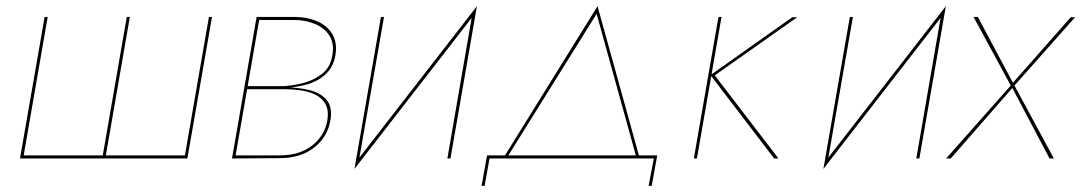

<svg xmlns="http://www.w3.org/2000/svg" viewBox="-20 -515 3521 624"><path d="M581 -10 659 -460H669L589 0H45L125 -460H135L57 -10H314L392 -460H402L324 -10Z M908 -231Q949 -231 984.5 -222.5Q1020 -214 1040.5 -191.5Q1061 -169 1054 -125Q1045 -70 1001 -35.5Q957 -1 889 -1L740 0L741 -10H889Q954 -10 995 -42.5Q1036 -75 1044 -125Q1049 -158 1037 -178Q1025 -198 1003.5 -208Q982 -218 956.5 -221.5Q931 -225 908 -225H778L779 -231ZM780 -235H899Q928 -236 963 -244.5Q998 -253 1026 -274.5Q1054 -296 1060 -335Q1067 -373 1051 -398.5Q1035 -424 1004 -437Q973 -450 936 -450H816L818 -460H937Q977 -460 1009.5 -446.5Q1042 -433 1059.5 -405Q1077 -377 1070 -335Q1063 -296 1037.5 -273Q1012 -250 975.5 -240Q939 -230 899 -229H779ZM824 -460 744 0H734L814 -460Z M1132 34 1142 5 1530 -495 1520 -466ZM1145 15 1132 34 1218 -460H1228ZM1444 0H1434L1516 -475L1530 -495Z M1631 -8H1620L1922 -495L2057 -8H2047L1919 -470ZM1571 0 1555 89H1545L1563 -10H2116L2098 89H2088L2105 0Z M2325 -460 2245 0H2235L2315 -460ZM2571 -459 2303 -270 2510 0H2496L2289 -271L2555 -459Z M2656 34 2666 5 3054 -495 3044 -466ZM2669 15 2656 34 2742 -460H2752ZM2968 0H2958L3040 -475L3054 -495Z M3474 -459 3277 -237 3405 0H3391L3270 -229L3070 0H3055L3265 -237L3144 -460H3158L3272 -246L3460 -459Z"/></svg>

Font: Jost Thin
Style: Italic
Weight: 200
Italic angle: -5°
Version: Version 3.710